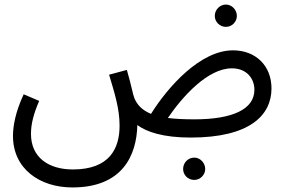

<svg xmlns="http://www.w3.org/2000/svg" viewBox="-20 -591 1255 843"><path d="M972 -473C998 -473 1020 -495 1020 -521C1020 -548 998 -571 972 -571C945 -571 923 -548 923 -521C923 -495 945 -473 972 -473ZM298 232C518 232 580 91 583 -42C623 -12 696 13 817 13C1077 13 1172 -85 1172 -203C1172 -301 1104 -370 1003 -370C860 -370 718 -211 643 -91C605 -107 583 -129 570 -160C562 -181 559 -208 537 -284L459 -263C483 -182 505 -115 505 -39C505 61 461 153 300 153C193 153 116 100 116 -3C116 -46 127 -90 152 -148L84 -177C47 -98 37 -36 37 6C37 150 154 232 298 232ZM998 -291C1066 -291 1097 -243 1097 -197C1097 -111 1001 -67 833 -67C787 -67 749 -69 717 -73C781 -167 892 -291 998 -291ZM833 199C859 199 881 177 881 151C881 124 859 101 833 101C805 101 784 124 784 151C784 177 805 199 833 199Z"/></svg>

Font: Noto Sans Arabic SemCond
Style: Regular
Weight: 400
Width: 4
Designer: Monotype Design Team, Nadine Chahine, Nizar Qandah and Khaled Hosny
Foundry: Monotype Imaging Inc.
Version: Version 2.012